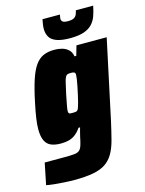

<svg xmlns="http://www.w3.org/2000/svg" viewBox="-159 -776 800 1061"><g transform="rotate(-15 240.5 -246.0)"><path d="M132 206Q104 206 74 204Q44 202 17.5 199.5Q-9 197 -27 193L-2 70Q18 70 36.5 70Q55 70 74.5 70Q94 70 113 70Q147 70 166.5 68Q186 66 196 58Q206 50 212 32Q218 14 224 -17Q227 -32 231 -45Q235 -58 237 -67H228Q213 -45 196 -32Q179 -19 159 -13.5Q139 -8 113 -8Q78 -8 55.5 -18Q33 -28 22 -52Q11 -76 11 -116Q11 -144 16.5 -180.5Q22 -217 32 -264Q48 -341 64.5 -390.5Q81 -440 101 -467.5Q121 -495 147.5 -506.5Q174 -518 210 -518Q233 -518 253.5 -512.5Q274 -507 289.5 -493Q305 -479 309 -454H319L335 -510H508L411 -56Q398 2 386.5 46Q375 90 357.5 120.5Q340 151 312.5 170Q285 189 241 197.5Q197 206 132 206ZM220 -155Q230 -155 236.5 -156Q243 -157 247.5 -162.5Q252 -168 255 -179Q258 -187 262.5 -204.5Q267 -222 272 -244.5Q277 -267 281.5 -289Q286 -311 288.5 -328.5Q291 -346 291 -352Q291 -365 284.5 -368Q278 -371 266 -371Q253 -371 246 -368.5Q239 -366 234 -356.5Q229 -347 224 -325Q219 -303 210 -263Q203 -228 198.5 -204Q194 -180 194 -172Q194 -164 196.5 -160Q199 -156 205 -155.5Q211 -155 220 -155ZM313 -557Q264 -557 235.5 -567.5Q207 -578 195.5 -598Q184 -618 184 -644Q184 -656 186 -669.5Q188 -683 191 -698H291Q290 -692 288.5 -686Q287 -680 287 -675Q287 -664 295 -657.5Q303 -651 325 -651Q348 -651 359 -657.5Q370 -664 374.5 -674.5Q379 -685 382 -698H481Q475 -667 466 -641.5Q457 -616 439.5 -597Q422 -578 391.5 -567.5Q361 -557 313 -557Z"/></g></svg>

Font: Saira SemiCondensed Black
Style: Italic
Weight: 900
Width: 4
Italic angle: -12°
Designer: Hector Gatti with collaboration of the Omnibus-Type team
Foundry: Omnibus-Type
Version: Version 1.101